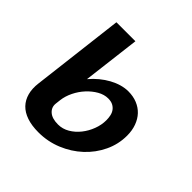

<svg xmlns="http://www.w3.org/2000/svg" viewBox="-144 -624 747 747"><g transform="rotate(45 229.0 -251.0)"><path d="M140 -119.5Q137.5 -97.5 154 -82.8Q170.5 -68 203.5 -68Q228.5 -68 250.5 -81Q272.5 -94 289 -114.8Q305.5 -135.5 315.2 -161.2Q325 -187 325 -212.5Q325 -225.5 322.5 -237.2Q320 -249 313.5 -258Q307 -267 296.5 -272.5Q286 -278 270 -278Q248.5 -278 227 -265.8Q205.5 -253.5 187.5 -234Q169.5 -214.5 157.5 -190Q145.5 -165.5 142.5 -141ZM158.5 -272.5Q174 -291 192.2 -306Q210.5 -321 229.8 -331.5Q249 -342 268.5 -347.5Q288 -353 306 -353Q333 -353 355 -344Q377 -335 392.2 -318.8Q407.5 -302.5 416 -279.2Q424.5 -256 424.5 -227.5Q424.5 -180 404.2 -137.5Q384 -95 349.2 -62.8Q314.5 -30.5 268.5 -11.5Q222.5 7.5 171 7.5Q134 7.5 107 -1.8Q80 -11 63.2 -28.5Q46.5 -46 39.8 -71Q33 -96 37 -127.5L83 -510H187.5Z"/></g></svg>

Font: Lato SemiBold
Style: Italic
Weight: 600
Italic angle: -7°
Designer: Lukasz Dziedzic with Adam Twardoch and Botio Nikoltchev
Foundry: tyPoland Lukasz Dziedzic
Version: Version 2.015; 2015-08-06; http://www.latofonts.com/